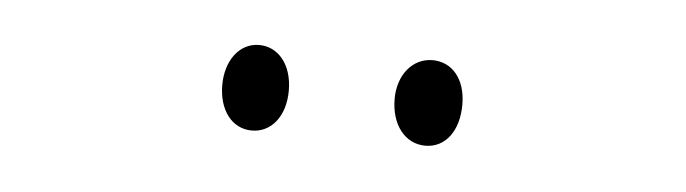

<svg xmlns="http://www.w3.org/2000/svg" viewBox="-24 -744 575 161"><g transform="rotate(5 263.5 -664.0)"><path d="M162 -664C162 -643 173 -628 190 -628C206 -628 218 -642 218 -664C218 -686 206 -700 190 -700C173 -700 162 -684 162 -664ZM307 -665C307 -643 319 -628 336 -628C353 -628 364 -643 364 -665C364 -687 352 -700 336 -700C319 -700 307 -685 307 -665Z"/></g></svg>

Font: Noto Sans Lao UI ExtCond ExtLt
Style: Regular
Weight: 200
Width: 2
Designer: Monotype Design Team
Foundry: Monotype Imaging Inc.
Version: Version 2.000